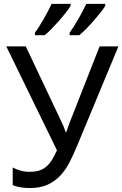

<svg xmlns="http://www.w3.org/2000/svg" viewBox="-20 -951 625 981"><path d="M585 -713.9 376 -210.9Q357.4 -165.5 337.2 -125.5Q316.9 -85.4 289.6 -55.4Q262.2 -25.4 224.1 -7.8Q186 9.8 131.8 9.8Q106.9 9.8 85 6.1Q63 2.4 44.9 -4.9V-95.2Q63 -85.4 84.7 -79.3Q106.4 -73.2 131.8 -73.2Q157.7 -73.2 177.7 -78.9Q197.8 -84.5 213.9 -97.4Q230 -110.4 243.7 -131.3Q257.3 -152.3 271 -183.1L12.2 -713.9H111.8L298.8 -318.8Q301.3 -314 303.7 -308.1Q306.2 -302.2 308.3 -295.9Q310.5 -289.6 312.7 -283.9Q314.9 -278.3 316.9 -273.9H317.9Q319.3 -278.3 322 -285.9Q324.7 -293.5 327.4 -301.5Q330.1 -309.6 332.8 -316.7Q335.4 -323.7 336.9 -327.1L488.8 -713.9ZM158.7 -784.2Q169.4 -798.3 180.9 -816.9Q192.4 -835.4 203.9 -855.2Q215.3 -875 225.6 -894.8Q235.8 -914.6 243.7 -931.2H340.8V-920.9Q333 -907.7 317.6 -887.9Q302.2 -868.2 283.4 -846.7Q264.6 -825.2 244.9 -804.9Q225.1 -784.7 208 -771H158.7ZM335.9 -784.2Q346.2 -798.3 357.9 -816.9Q369.6 -835.4 381.1 -855.2Q392.6 -875 402.8 -894.8Q413.1 -914.6 420.9 -931.2H517.6V-920.9Q509.8 -907.7 494.4 -887.9Q479 -868.2 460.2 -846.7Q441.4 -825.2 421.6 -804.9Q401.9 -784.7 384.8 -771H335.9Z"/></svg>

Font: Droid Sans
Style: Regular
Weight: 400
Foundry: Ascender Corporation
Version: Version 1.00 build 114